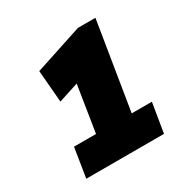

<svg xmlns="http://www.w3.org/2000/svg" viewBox="-157 -848 987 997"><g transform="rotate(-30 336.0 -350.0)"><path d="M82 0 110 -176H242L286 -453L166 -414L150 -606L436 -700H541L456 -176H577L548 0Z"/></g></svg>

Font: Georama ExtraCondensed Thin Black
Style: Italic
Weight: 900
Italic angle: -9°
Version: Version 1.001